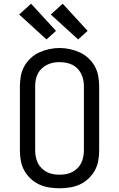

<svg xmlns="http://www.w3.org/2000/svg" viewBox="-20 -1004 640 1032"><path d="M300 8Q272 8 244 3.5Q216 -1 191 -12.5Q166 -24 145 -43.5Q124 -63 110.5 -87.5Q97 -112 92 -139.5Q87 -167 87 -195V-540Q87 -568 92 -595.5Q97 -623 110.5 -647.5Q124 -672 145 -691.5Q166 -711 191.5 -722.5Q217 -734 244.5 -740Q272 -746 300 -746Q328 -746 355.5 -740Q383 -734 408.5 -722.5Q434 -711 455 -691.5Q476 -672 489.5 -647.5Q503 -623 508 -595.5Q513 -568 513 -540V-195Q513 -167 508 -139.5Q503 -112 489.5 -87.5Q476 -63 455 -43.5Q434 -24 409 -12.5Q384 -1 356 3.5Q328 8 300 8ZM300 -65Q317 -65 334.5 -68Q352 -71 367.5 -79Q383 -87 396 -99.5Q409 -112 416.5 -127.5Q424 -143 427.5 -160.5Q431 -178 431 -195V-540Q431 -558 427.5 -575Q424 -592 416 -608Q408 -624 395.5 -636.5Q383 -649 367 -656.5Q351 -664 333.5 -667Q316 -670 298 -670Q281 -670 264 -666.5Q247 -663 231.5 -655Q216 -647 203.5 -635Q191 -623 183 -607.5Q175 -592 172 -574.5Q169 -557 169 -540V-195Q169 -178 172.5 -160.5Q176 -143 183.5 -127.5Q191 -112 204 -99.5Q217 -87 232.5 -79Q248 -71 265.5 -68Q283 -65 300 -65ZM400 -792 253 -926 317 -984 451 -838ZM230 -792 83 -926 147 -984 281 -838Z"/></svg>

Font: Iosevka Slab Extended
Style: Regular
Weight: 400
Width: 7
Monospace: yes
Designer: Belleve Invis
Foundry: Belleve Invis
Version: Version 11.1.1; ttfautohint (v1.8.3)